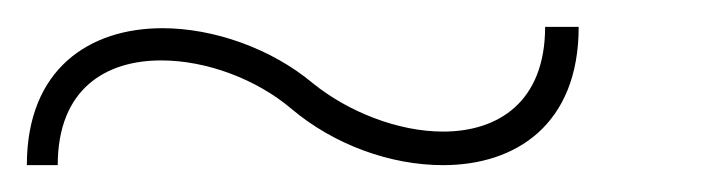

<svg xmlns="http://www.w3.org/2000/svg" viewBox="-20 -472 531 143"><path d="M23 -349C23 -406 59 -427 100 -427C134 -427 171 -413 197 -391C229 -364 271 -349 310 -349C364 -349 411 -379 411 -452H386C386 -396 351 -374 310 -374C276 -374 239 -389 213 -410C182 -436 139 -451 101 -451C47 -451 0 -421 0 -349Z"/></svg>

Font: MintSans
Style: ExtraLight
Weight: 200
Version: Version 1.0